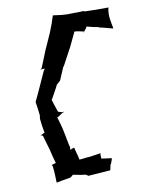

<svg xmlns="http://www.w3.org/2000/svg" viewBox="-81 -688 613 821"><g transform="rotate(-10 225.5 -277.5)"><path d="M69 -280C72 -262 75 -239 77 -220L75 -205C77 -185 80 -162 84 -143C83 -144 69 -135 65 -135C68 -135 72 -133 75 -131L94 -65C98 -45 104 -25 109 -7C104 -7 95 -2 90 -2H89C91 -1 93 2 94 5V7C97 30 97 55 98 76H99C116 73 138 68 157 66C161 64 170 59 171 55C186 57 208 63 226 64L234 69C235 69 236 71 236 71H237C268 69 303 66 333 64C334 55 337 47 339 38L340 39C343 30 347 23 348 15L349 14C334 13 319 10 304 8L303 -7C303 -9 304 -13 305 -14L304 -15C289 -13 272 -10 256 -8C241 -8 225 -4 211 -4C208 -23 201 -40 198 -58L187 -55C186 -54 181 -53 179 -52C179 -54 181 -57 180 -59L181 -62C181 -62 180 -65 181 -65C181 -65 180 -68 179 -68L166 -134C162 -156 154 -179 149 -198C160 -201 170 -214 182 -216L181 -217C173 -215 163 -219 156 -222C150 -241 143 -259 138 -277L139 -276C149 -295 162 -316 172 -337L177 -341L188 -351C196 -370 204 -388 212 -407L214 -408L256 -486C265 -506 276 -527 285 -547C299 -546 311 -543 325 -540C325 -538 323 -535 323 -534H324C325 -543 337 -549 339 -559C354 -556 371 -550 389 -548L391 -546C411 -542 433 -535 450 -531L451 -532C447 -558 437 -587 446 -623C414 -622 376 -623 344 -624L340 -625L337 -627H336L332 -626L277 -625C277 -625 275 -625 275 -624C275 -625 273 -625 273 -625H265C246 -625 224 -629 207 -631H206C200 -610 190 -583 181 -561L151 -494L150 -493V-492L121 -420C121 -417 116 -413 114 -412L115 -411C117 -412 122 -413 124 -413C127 -412 132 -412 134 -413C132 -411 128 -407 127 -405L98 -341C89 -321 79 -299 70 -281Z"/></g></svg>

Font: Charger Mayhem
Style: Obl
Weight: 400
Designer: Jasper
Foundry: Cannot Into Space Fonts
Version: Version 0.98